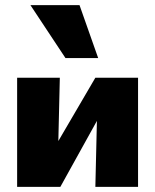

<svg xmlns="http://www.w3.org/2000/svg" viewBox="-20 -731 607 751"><path d="M353 0 363 -427H520V0ZM47 0V-427H214L204 0ZM153 0V-85L353 -427H405V-341L216 0ZM236 -504 99 -711H291L364 -504Z"/></svg>

Font: Ysabeau Office Black
Style: Regular
Weight: 900
Designer: Christian Thalmann (Catharsis Fonts)
Version: Version 2.001;gftools[0.9.30]; featfreeze: tnum,lnum,ss02